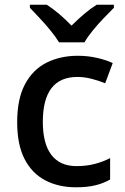

<svg xmlns="http://www.w3.org/2000/svg" viewBox="-20 -786 531 816"><path d="M303 10Q229 10 172.5 -19.5Q116 -49 84.5 -110Q53 -171 53 -267Q53 -366 86.5 -428.5Q120 -491 178.5 -520Q237 -549 311 -549Q353 -549 392.5 -540Q432 -531 459 -518L427 -432Q401 -443 369.5 -451Q338 -459 309 -459Q162 -459 162 -268Q162 -175 198.5 -127.5Q235 -80 305 -80Q348 -80 383.5 -89.5Q419 -99 448 -114V-23Q420 -7 385.5 1.5Q351 10 303 10ZM231 -606Q217 -629 195 -656Q173 -683 149 -708.5Q125 -734 107 -753V-766H179Q232 -731 284 -677Q311 -704 337.5 -726.5Q364 -749 391 -766H464V-753Q445 -734 420.5 -708.5Q396 -683 374 -656Q352 -629 339 -606Z"/></svg>

Font: Noto Sans Myanmar UI Medium
Style: Regular
Weight: 500
Designer: Monotype Design Team
Foundry: Monotype Imaging Inc.
Version: Version 2.103; ttfautohint (v1.8.4.7-5d5b)